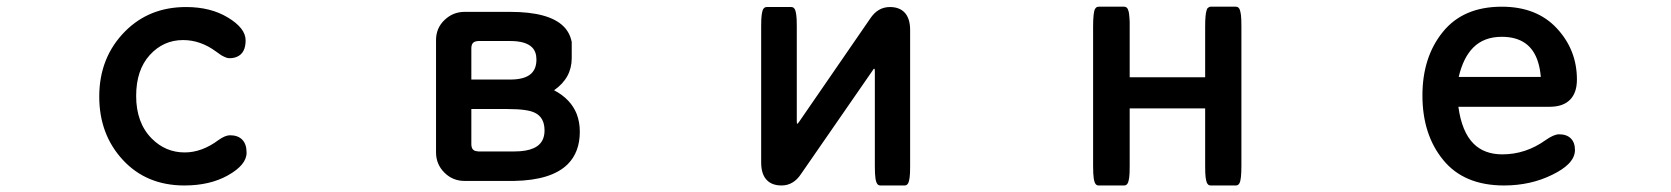

<svg xmlns="http://www.w3.org/2000/svg" viewBox="-20 -529 5040 579"><path d="M541 -507.8Q614.7 -507.8 666.5 -476.6Q720.7 -444.3 720.7 -407.2Q720.7 -369.1 694.8 -357.9Q685.1 -353.5 671.9 -353.5Q667 -353.5 663.1 -355Q659.2 -356.4 656.5 -357.7Q653.8 -358.9 651.6 -360.1Q649.4 -361.3 647.2 -362.5Q645 -363.8 642.6 -365.7Q637.7 -368.7 632.3 -373Q585 -408.2 532.2 -408.2Q472.7 -408.2 431.6 -363Q390.6 -317.9 390.6 -239.7Q390.6 -158.2 438 -110.8Q479.5 -69.3 537.1 -69.3Q588.9 -69.3 639.2 -106.9Q659.2 -121.1 673.8 -121.1Q697.3 -121.1 710.4 -107.9Q723.6 -94.7 723.6 -68.4Q723.6 -31.7 667 0Q612.8 30.3 536.1 30.3Q421.9 30.3 350.6 -46.6Q279.3 -123.5 279.3 -237.8Q279.3 -356.4 357.9 -435.1Q430.7 -507.8 541 -507.8Z M1401.4 -289.1H1518.6Q1564 -289.1 1583 -308.1Q1597.7 -322.8 1597.7 -349.6Q1597.7 -373 1584.5 -386.2Q1565.4 -405.3 1518.6 -405.3H1422.9Q1411.6 -404.8 1406.7 -399.9Q1401.9 -395 1401.4 -384.8ZM1531.2 -72.3Q1604 -72.3 1618.2 -111.8Q1622.1 -122.1 1622.1 -135.7Q1622.1 -174.3 1593.8 -188.5Q1571.8 -200.2 1510.7 -200.2H1401.4V-92.8Q1401.9 -80.1 1409.2 -75.7Q1414.1 -72.8 1422.9 -72.3ZM1704.1 -353.5Q1704.1 -293.9 1650.9 -256.8Q1701.2 -230.5 1719.2 -185.1Q1728.5 -160.6 1728.5 -131.8Q1728.5 -70.3 1691.9 -33.7Q1643.1 14.6 1530.3 16.6H1380.9Q1345.2 16.6 1320.1 -8.5Q1294.9 -33.7 1294.9 -69.3V-408.2Q1294.9 -444.3 1320.6 -468.8Q1346.2 -493.2 1380.9 -493.2H1518.6Q1635.7 -493.2 1679.7 -449.2Q1698.7 -430.2 1704.1 -402.3Z M2604 -472.7Q2627 -507.8 2663.6 -507.8Q2691.4 -507.8 2707 -492.2Q2724.6 -474.6 2724.6 -438.5V-27.3Q2724.6 -3.4 2723.1 6.1Q2721.7 15.6 2720.2 20Q2718.8 24.4 2715.8 27.3Q2712.9 30.3 2708 30.3H2634.8Q2629.9 30.3 2626.5 26.9Q2622.1 22 2620.1 9.3Q2618.2 -3.4 2618.2 -27.3V-312.5Q2618.2 -318.8 2617.7 -321.3Q2617.2 -321.3 2616.2 -321.3H2614.7Q2613.3 -319.8 2610.8 -315.4L2396 -4.9Q2373 30.3 2336.9 30.3Q2308.6 30.3 2293 14.6Q2275.4 -2.9 2275.4 -39.1V-450.2Q2275.4 -474.1 2276.9 -483.6Q2278.3 -493.2 2279.8 -497.6Q2281.2 -502 2284.2 -504.9Q2287.1 -507.8 2292 -507.8H2366.2Q2371.1 -507.8 2374 -504.9Q2377 -502 2378.4 -497.6Q2379.9 -493.2 2381.3 -483.6Q2382.8 -474.1 2382.8 -450.2V-164.1L2383.3 -156.2H2383.8H2385.7Q2387.2 -158.2 2390.1 -162.1Z M3386.7 -202.1V-28.3Q3386.7 -3.9 3385.3 5.9Q3383.8 15.6 3382.3 20Q3380.9 24.4 3377.9 27.3Q3375 30.3 3370.1 30.3H3293Q3288.1 30.3 3284.7 26.9Q3280.3 22 3278.3 9Q3276.4 -3.9 3276.4 -28.3V-449.2Q3276.4 -491.2 3282.2 -502Q3283.2 -503.9 3284.7 -505.4Q3288.1 -508.8 3293 -508.8H3370.1Q3375 -508.8 3377.9 -505.9Q3380.9 -502.9 3381.8 -499.5Q3384.3 -493.2 3384.8 -487.5Q3385.3 -481.9 3385.5 -480Q3385.7 -478 3386 -475.8Q3386.2 -473.6 3386.2 -471.2Q3386.2 -468.8 3386.5 -466.3Q3386.7 -463.9 3386.7 -460.9Q3386.7 -455.6 3386.7 -449.2V-295.9H3614.3V-449.2Q3614.3 -485.8 3618.7 -498Q3620.1 -502.9 3621.8 -504.6Q3623.5 -506.3 3625 -506.8Q3627.4 -508.8 3630.9 -508.8H3707Q3711.9 -508.8 3714.8 -505.9Q3717.8 -502.9 3718.8 -499.5Q3720.7 -494.1 3722.2 -484.1Q3723.6 -474.1 3723.6 -449.2V-28.3Q3723.6 12.7 3717.8 23.4Q3716.8 25.4 3715.3 26.9Q3711.9 30.3 3707 30.3H3630.9Q3626 30.3 3623 27.3Q3620.1 24.4 3618.7 20Q3617.2 15.6 3615.7 5.9Q3614.3 -3.9 3614.3 -28.3V-202.1Z M4618.2 -341.8Q4594.7 -418 4508.8 -418Q4455.1 -418 4422.9 -385.7Q4392.6 -355.5 4378.9 -296.9H4626.5Q4624.5 -321.8 4618.2 -341.8ZM4510.7 -63.5Q4581.1 -63.5 4641.6 -106.9Q4666 -124 4681.6 -124Q4704.6 -124 4717 -111.6Q4729.5 -99.1 4729.5 -76.7Q4729.5 -54.2 4709.5 -34.2Q4692.9 -17.6 4661.1 -2Q4595.7 30.3 4515.6 30.3Q4395 30.3 4332.3 -46.4Q4269.5 -123 4269.5 -241.2Q4269.5 -356.4 4330.6 -432.1Q4392.1 -508.8 4508.8 -508.8Q4614.3 -508.8 4674.8 -443.6Q4735.4 -378.4 4735.4 -289.1Q4735.4 -249 4714.4 -228Q4693.4 -207 4653.3 -207H4377.9Q4388.2 -131.3 4423.8 -95.7Q4456.1 -63.5 4510.7 -63.5Z"/></svg>

Font: YuPearl-SemiBold
Style: SemiBold
Weight: 600
Designer: Max Yao
Foundry: Max-Everyday
Version: Version 1.011; ttfautohint (v1.8.3)